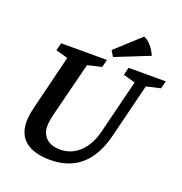

<svg xmlns="http://www.w3.org/2000/svg" viewBox="-159 -1053 1133 1197"><g transform="rotate(20 407.5 -454.5)"><path d="M85 -169Q85 -210 100 -269L188 -627L108 -649L121 -700H425L412 -649L319 -627L229 -269Q216 -215 216 -184Q216 -137 248 -106Q280 -75 341 -75Q416 -75 470 -127.5Q524 -180 546 -269L635 -627L556 -649L568 -700H815L802 -649L709 -628L620 -269Q552 7 304 7Q199 7 142 -37Q85 -81 85 -169ZM431 -768 593 -916Q618 -908 641.5 -880Q665 -852 679 -820L454 -730Z"/></g></svg>

Font: Volkhov
Style: Bold Italic
Weight: 700
Designer: Cyreal (www.cyreal.org)
Foundry: Cyreal (www.cyreal.org)
Version: Version 1.001